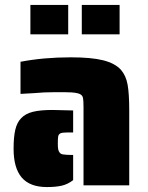

<svg xmlns="http://www.w3.org/2000/svg" viewBox="-20 -750 598 777"><path d="M318 -316Q318 -342 316 -353Q314 -364 304 -369Q295 -374 270 -376Q255 -377 205 -377Q157 -377 116 -373L63 -370V-500Q157 -518 266 -518Q350 -518 397.5 -506Q445 -494 469 -468Q490 -444 496.5 -407Q503 -370 503 -304V0H318ZM35 -148Q35 -196 42 -225.5Q49 -255 66 -272Q83 -290 113 -297.5Q143 -305 192 -305L276 -303V-214H266Q243 -214 236 -213Q216 -212 215 -194Q214 -188 214 -169Q214 -154 215.5 -146Q217 -138 221 -133Q226 -126 236 -125Q250 -123 266 -123H276V-21Q254 -4 229.5 1.5Q205 7 170 7Q101 7 68 -31.5Q35 -70 35 -148ZM103 -730H256V-611H103ZM311 -730H464V-611H311Z"/></svg>

Font: Saira Stencil One
Style: Regular
Weight: 400
Designer: Hector Gatti with collaboration of the Omnibus-Type team
Foundry: Omnibus-Type
Version: Version 1.004